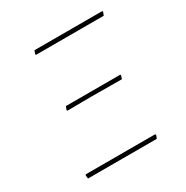

<svg xmlns="http://www.w3.org/2000/svg" viewBox="-149 -762 860 887"><g transform="rotate(-30 281.0 -318.5)"><path d="M147 -615 146 -619 152 -637H513L516 -633L509 -615ZM145 -319 142 -323 149 -341H439L441 -337L435 -319L274 -320ZM70 0 68 -18 71 -22H440L444 -18L437 0Z"/></g></svg>

Font: Alegreya Sans Thin
Style: Italic
Weight: 100
Italic angle: -7°
Designer: Juan Pablo del Peral
Foundry: Huerta Tipografica
Version: Version 2.007